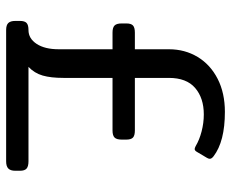

<svg xmlns="http://www.w3.org/2000/svg" viewBox="-82 -652 735 610"><g transform="rotate(90 285.0 -347.5)"><path d="M47 -29V-44Q47 -59 53.5 -65Q60 -71 76 -71Q103 -71 120 -97Q137 -123 137 -167V-338H84Q68 -338 61.5 -344.5Q55 -351 55 -367V-382Q55 -397 61.5 -403Q68 -409 84 -409H137V-517Q137 -568 161.5 -608.5Q186 -649 231 -672Q276 -695 336 -695Q430 -695 477 -659Q485 -653 485 -647Q485 -643 482 -638L463 -606Q459 -599 454 -599Q451 -599 445 -602Q425 -614 398 -621Q371 -628 344 -628Q292 -628 260 -600.5Q228 -573 228 -517V-409H395Q411 -409 417.5 -403Q424 -397 424 -382V-367Q424 -351 417.5 -344.5Q411 -338 395 -338H228V-182Q228 -142 220.5 -116Q213 -90 193 -71H493Q509 -71 516 -65Q523 -59 523 -44V-29Q523 -14 516 -7Q509 0 493 0H76Q60 0 53.5 -7Q47 -14 47 -29Z"/></g></svg>

Font: Mitr Light
Style: Regular
Weight: 300
Designer: Thanarat Vachiruckul
Foundry: Cadson Demak
Version: Version 1.003